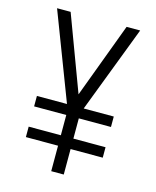

<svg xmlns="http://www.w3.org/2000/svg" viewBox="-111 -812 722 888"><g transform="rotate(15 250.0 -367.5)"><path d="M220 0V-122H66V-172H220V-269H66V-319H210L51 -735H116L250 -376L384 -735H449L290 -319H434V-269H280V-172H434V-122H280V0Z"/></g></svg>

Font: Iosevka Light
Style: Regular
Weight: 300
Monospace: yes
Designer: Belleve Invis
Foundry: Belleve Invis
Version: Version 32.5.0; ttfautohint (v1.8.4)